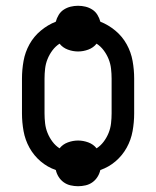

<svg xmlns="http://www.w3.org/2000/svg" viewBox="-20 -592 540 664"><path d="M250 52Q237 52 224 49Q211 46 200.5 38.5Q190 31 183 20Q176 9 173 -4Q144 -14 120.5 -34Q97 -54 82 -81Q67 -108 61.5 -138.5Q56 -169 56 -200V-320Q56 -351 61.5 -381.5Q67 -412 82 -439Q97 -466 121 -486Q145 -506 173 -517Q176 -529 183 -540.5Q190 -552 201 -559Q212 -566 224.5 -569Q237 -572 250 -572Q263 -572 275.5 -569Q288 -566 299 -559Q310 -552 317 -540.5Q324 -529 327 -517Q355 -506 379 -486Q403 -466 418 -439Q433 -412 438.5 -381.5Q444 -351 444 -320V-200Q444 -169 438.5 -138.5Q433 -108 418 -81Q403 -54 379.5 -34Q356 -14 327 -4Q324 9 317 20Q310 31 299.5 38.5Q289 46 276 49Q263 52 250 52ZM186 -79Q197 -93 214.5 -99.5Q232 -106 250 -106Q268 -106 285.5 -99.5Q303 -93 314 -79Q328 -88 338.5 -102Q349 -116 355.5 -132Q362 -148 364 -165.5Q366 -183 366 -200V-320Q366 -337 364 -354.5Q362 -372 355.5 -388Q349 -404 338.5 -418Q328 -432 314 -441Q303 -427 285.5 -420.5Q268 -414 250 -414Q232 -414 214.5 -420.5Q197 -427 186 -441Q172 -432 161.5 -418Q151 -404 144.5 -388Q138 -372 136 -354.5Q134 -337 134 -320V-200Q134 -183 136 -165.5Q138 -148 144.5 -132Q151 -116 161.5 -102Q172 -88 186 -79Z"/></svg>

Font: Zed Sans
Style: Regular
Weight: 400
Designer: Belleve Invis
Foundry: Belleve Invis
Version: Version 1.0.0; ttfautohint (v1.8.4)